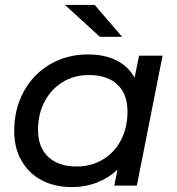

<svg xmlns="http://www.w3.org/2000/svg" viewBox="-20 -757 722 783"><path d="M643 -530 538 0H446L459 -65Q423 -31 375.5 -12.5Q328 6 272 6Q204 6 151 -21.5Q98 -49 68 -101Q38 -153 38 -223Q38 -313 77 -384Q116 -455 184.5 -495Q253 -535 338 -535Q406 -535 454.5 -511Q503 -487 529 -440L547 -530ZM500 -302Q500 -373 459 -412Q418 -451 342 -451Q283 -451 236 -422.5Q189 -394 162 -343Q135 -292 135 -227Q135 -157 176.5 -117.5Q218 -78 293 -78Q352 -78 399.5 -106.5Q447 -135 473.5 -186Q500 -237 500 -302ZM245 -737H366L478 -607H387Z"/></svg>

Font: Idrija
Style: Italic
Weight: 500
Italic angle: -11.3°
Designer: Julieta Ulanovsky
Foundry: Julieta Ulanovsky
Version: Version 7.200